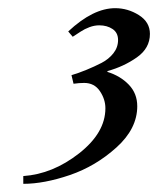

<svg xmlns="http://www.w3.org/2000/svg" viewBox="-20 -726 401 470"><path d="M160 -521 155 -542Q172 -547 191.5 -555Q211 -563 228.5 -572Q246 -581 257.5 -595.5Q269 -610 269 -628Q269 -646 255.5 -655Q242 -664 223 -664Q211 -664 199 -659.5Q187 -655 178 -649Q169 -643 158 -636L147 -649Q208 -706 262 -706Q293 -706 320 -689Q347 -672 347 -643Q347 -608 315 -585.5Q283 -563 243 -552V-550Q275 -540 295.5 -518.5Q316 -497 316 -466Q316 -411 265 -365Q214 -319 151 -297.5Q88 -276 37 -276V-295Q109 -300 173.5 -350.5Q238 -401 238 -461Q238 -483 224.5 -503Q211 -523 186 -523Q174 -523 160 -521Z"/></svg>

Font: Justus
Style: Italic
Weight: 400
Italic angle: -12°
Version: Version 001.001